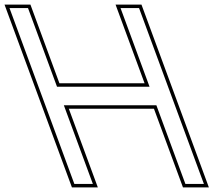

<svg xmlns="http://www.w3.org/2000/svg" viewBox="-234 -775 929 830"><path d="M522 -320 632.6 -20 647.4 20H567.4L552.6 -20L442 -320H42L152.6 -20L167.4 20H87.4L72.6 -20L-38 -320L-67.5 -400L-178.1 -700L-192.9 -740H-112.9L-98.1 -700L12.5 -400H412.5L301.9 -700L287.1 -740H367.1L381.9 -700L492.5 -400ZM668.9 35 377.6 -755H265.6L391 -415H22.9L-102.4 -755H-214.4L76.9 35H188.9L63.5 -305H431.5L556.9 35Z"/></svg>

Font: Nordica Plus
Style: NordicaClassicLightOpOblOl
Weight: 300
Version: Version 1.01